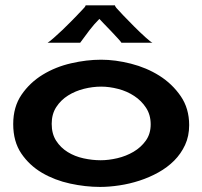

<svg xmlns="http://www.w3.org/2000/svg" viewBox="-20 -698 770 731"><path d="M365.2 -470.7Q418.9 -470.7 478.5 -455.6Q538.1 -440.4 586.9 -409.7Q635.7 -378.9 668 -332Q700.2 -285.2 700.2 -221.7Q700.2 -179.7 684.6 -146Q668.9 -112.3 643.1 -86.4Q617.2 -60.5 583 -41.5Q548.8 -22.5 511.2 -10.3Q473.6 2 434.6 7.8Q395.5 13.7 361.3 13.7Q305.7 13.7 247.1 1Q188.5 -11.7 140.1 -40Q91.8 -68.4 61 -113.8Q30.3 -159.2 30.3 -225.6Q30.3 -291 62 -337.4Q93.8 -383.8 142.6 -413.6Q191.4 -443.4 250.5 -457Q309.6 -470.7 365.2 -470.7ZM176.8 -226.6Q176.8 -188.5 193.8 -162.1Q210.9 -135.7 237.8 -119.1Q264.6 -102.5 297.9 -95.2Q331.1 -87.9 363.3 -87.9Q393.6 -87.9 426.8 -95.7Q460 -103.5 488.3 -120.1Q516.6 -136.7 535.2 -162.6Q553.7 -188.5 553.7 -224.6Q553.7 -260.7 536.1 -287.6Q518.6 -314.5 491.2 -332.5Q463.9 -350.6 430.2 -359.4Q396.5 -368.2 365.2 -368.2Q333 -368.2 299.8 -359.9Q266.6 -351.6 239.3 -334.5Q211.9 -317.4 194.3 -290.5Q176.8 -263.7 176.8 -226.6ZM442.4 -535.2Q440.4 -539.1 428.7 -551.8Q417 -564.5 402.8 -579.6Q388.7 -594.7 375.5 -607.9Q362.3 -621.1 358.4 -626Q337.9 -605.5 320.3 -582.5Q302.7 -559.6 285.2 -535.2H161.1Q168 -539.1 184.1 -553.2Q200.2 -567.4 217.3 -583.5Q234.4 -599.6 249.5 -615.2Q264.6 -630.9 271.5 -637.7Q272.5 -638.7 278.3 -645Q284.2 -651.4 290.5 -657.7Q296.9 -664.1 301.8 -669.9Q306.6 -675.8 305.7 -677.7H418Q417 -675.8 419.9 -672.4Q422.9 -668.9 422.9 -668Q429.7 -660.2 449.2 -639.6Q468.8 -619.1 491.2 -596.7Q513.7 -574.2 533.7 -556.2Q553.7 -538.1 560.5 -535.2Z"/></svg>

Font: Cherry Cream Soda
Style: Regular
Weight: 400
Designer: Font Diner, Inc
Foundry: Font Diner, Inc
Version: Version 1.000